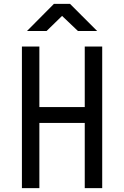

<svg xmlns="http://www.w3.org/2000/svg" viewBox="-20 -970 640 990"><path d="M93 0V-730H183V-418H417V-730H507V0H417V-336H183V0ZM119 -810 258 -950H341L481 -810H382L300 -888L220 -810Z"/></svg>

Font: JetBrainsMonoNL NF
Style: Regular
Weight: 400
Designer: Philipp Nurullin, Konstantin Bulenkov
Foundry: JetBrains
Version: Version 2.304; ttfautohint (v1.8.4.7-5d5b);Nerd Fonts 3.2.1